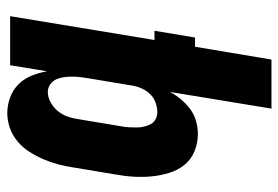

<svg xmlns="http://www.w3.org/2000/svg" viewBox="-142 -426 783 540"><g transform="rotate(-90 250.0 -156.5)"><path d="M204 -106Q217 -106 231 -111Q245 -116 255 -126.5Q265 -137 271 -150.5Q277 -164 279 -178L299 -298Q301 -310 302.5 -321.5Q304 -333 304 -345Q304 -357 302.5 -368.5Q301 -380 296.5 -390Q292 -400 282.5 -407Q273 -414 261 -414Q246 -414 231.5 -406Q217 -398 206.5 -385Q196 -372 191 -356.5Q186 -341 184 -326L164 -206Q162 -195 161.5 -184.5Q161 -174 161 -163.5Q161 -153 163.5 -143Q166 -133 170.5 -124.5Q175 -116 184 -111Q193 -106 204 -106ZM214 215 261 -71Q253 -55 240.5 -40Q228 -25 212.5 -13.5Q197 -2 178.5 3Q160 8 143 8Q117 8 94 -1.5Q71 -11 56 -29.5Q41 -48 33.5 -72Q26 -96 23.5 -121Q21 -146 22.5 -172Q24 -198 29 -225L49 -345Q52 -365 57.5 -385.5Q63 -406 71.5 -426Q80 -446 92 -465Q104 -484 121 -498.5Q138 -513 159 -520.5Q180 -528 201 -528Q224 -528 245.5 -520Q267 -512 282.5 -496.5Q298 -481 306.5 -460Q315 -439 319 -416L336 -520H474L407 -114H433L414 0H388L352 215Z"/></g></svg>

Font: Iosevka Heavy
Style: Italic
Weight: 900
Italic angle: -9°
Monospace: yes
Designer: Belleve Invis
Foundry: Belleve Invis
Version: Version 32.5.0; ttfautohint (v1.8.4)